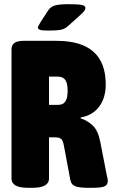

<svg xmlns="http://www.w3.org/2000/svg" viewBox="-20 -895 540 917"><path d="M115 2Q73 2 54 -9.5Q35 -21 35 -41V-660Q35 -700 92 -700H250Q485 -700 485 -492Q485 -427 453 -385Q421 -343 365 -334V-330Q396 -320 422 -296.5Q448 -273 459 -217L490 -58Q492 -49 493.5 -43Q495 -37 495 -32Q495 -11 478 -4.5Q461 2 422 2H399Q364 2 342.5 -4.5Q321 -11 316 -35L285 -200Q281 -224 272 -231.5Q263 -239 243 -239H214V-41Q214 -21 195 -9.5Q176 2 134 2ZM214 -394H256Q281 -394 292 -410Q303 -426 303 -462Q303 -497 292 -513Q281 -529 256 -529H214ZM213 -749Q179 -749 170 -753Q161 -757 161 -763Q161 -769 174 -790L210 -845Q221 -862 241 -868.5Q261 -875 307 -875Q352 -875 370 -871.5Q388 -868 388 -857Q388 -851 382.5 -843Q377 -835 361 -821L303 -769Q290 -757 271 -753Q252 -749 213 -749Z"/></svg>

Font: Asap Condensed Black
Style: Regular
Weight: 900
Width: 3
Designer: Pablo Cosgaya
Foundry: Omnibus-Type
Version: Version 3.001; ttfautohint (v1.8.4.7-5d5b)